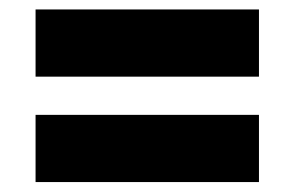

<svg xmlns="http://www.w3.org/2000/svg" viewBox="-20 -577 614 400"><path d="M54.1 -417.3V-557.3H519.5V-417.3ZM54.1 -197.7V-337.7H519.5V-197.7Z"/></svg>

Font: Spartan ExtBd
Style: Regular
Weight: 800
Designer: Matt Bailey, Mirko Velimirovic
Foundry: Matt Bailey
Version: Version 1.005